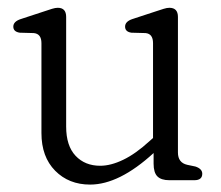

<svg xmlns="http://www.w3.org/2000/svg" viewBox="-20 -474 580 505"><path d="M89 -124V-360.5Q89 -385 69 -387L32 -388Q15 -390.5 15 -404Q15 -417.5 35 -424L96 -444Q108 -448 116.8 -450.8Q125.5 -453.5 132 -453.5Q154 -453.5 154 -429.5V-141Q154 -90.5 178.8 -64.2Q203.5 -38 243.5 -38Q271.5 -38 304.2 -53.8Q337 -69.5 374 -103.5L382.5 -111V-360.5Q382.5 -385 363 -387L325.5 -388Q309 -390.5 309 -404Q309 -417.5 328.5 -424L389.5 -444Q402 -448 410.5 -450.8Q419 -453.5 425.5 -453.5Q448 -453.5 448 -429.5V-73Q448 -46 472.5 -40.5L494 -36Q512 -30 512 -17Q512 0 491 0H425.5Q404 0 394 -10Q384 -20 384 -43.5V-71.5Q293.5 11.5 217 11.5Q161 11.5 125 -25Q89 -61.5 89 -124Z"/></svg>

Font: Fraunces 72pt S100 Light
Style: Regular
Weight: 300
Version: Version 1.000; ttfautohint (v1.8.3)